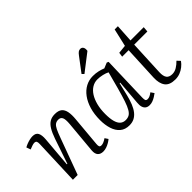

<svg xmlns="http://www.w3.org/2000/svg" viewBox="-81 -1216 1681 1681"><g transform="rotate(-45 759.5 -375.5)"><path d="M571 -32Q560 -22 541.5 -11Q523 0 502.5 7Q482 14 462 14Q428 14 410.5 -5.5Q393 -25 396 -65L423 -363Q428 -419 417.5 -441Q407 -463 379 -463Q356 -463 340.5 -451.5Q325 -440 311.5 -412.5Q298 -385 280 -335L157 0H98L114 -426Q115 -448 109.5 -458Q104 -468 87 -468Q77 -468 61.5 -463Q46 -458 24 -449L10 -488Q21 -495 39.5 -502.5Q58 -510 79 -515Q100 -520 117 -520Q157 -520 170.5 -494Q184 -468 180 -418L156 -134L162 -132L241 -364Q260 -419 281 -453.5Q302 -488 328.5 -503.5Q355 -519 392 -519Q436 -519 458.5 -500.5Q481 -482 488 -445.5Q495 -409 490 -357L465 -77Q463 -55 467.5 -45.5Q472 -36 489 -36Q502 -36 518 -43Q534 -50 551 -62Z M1036 -80Q1035 -55 1040 -45.5Q1045 -36 1061 -36Q1075 -36 1089.5 -43Q1104 -50 1119 -62L1140 -31Q1127 -21 1110 -10.5Q1093 0 1074.5 7Q1056 14 1036 14Q1013 14 998 3.5Q983 -7 976.5 -27.5Q970 -48 973 -79L992 -308L985 -309L956 -188Q944 -139 928.5 -101Q913 -63 892.5 -37.5Q872 -12 846 1Q820 14 786 14Q733 14 699.5 -14.5Q666 -43 650.5 -92Q635 -141 635 -201Q635 -274 652.5 -332.5Q670 -391 701 -433Q732 -475 773.5 -497Q815 -519 863 -519Q898 -519 928 -512Q958 -505 982 -495L1033 -516L1049 -509ZM795 -42Q820 -42 838.5 -52Q857 -62 873 -89Q889 -116 905 -163.5Q921 -211 942 -287L984 -444Q964 -455 932 -462.5Q900 -470 870 -470Q835 -470 804.5 -451.5Q774 -433 752 -398.5Q730 -364 717.5 -315.5Q705 -267 705 -207Q705 -150 715 -113.5Q725 -77 745 -59.5Q765 -42 795 -42ZM904 -731Q918 -750 929 -757.5Q940 -765 953 -765Q972 -765 981 -750Q990 -735 986 -708L824 -583L806 -601Z M1171 -499 1249 -507 1287 -672H1327L1317 -506H1481L1477 -457H1314L1299 -131Q1297 -83 1313.5 -60.5Q1330 -38 1368 -38Q1398 -38 1425 -54.5Q1452 -71 1476 -96L1503 -67Q1487 -44 1463.5 -25.5Q1440 -7 1412.5 3.5Q1385 14 1354 14Q1284 14 1255.5 -24.5Q1227 -63 1230 -133L1245 -457H1165Z"/></g></svg>

Font: Literata 18pt Light
Style: Italic
Weight: 300
Italic angle: -2°
Designer: Latin by Veronika Burian and Jose Scaglione. Greek by Irene Vlachou. Cyrillic by Vera Evstafieva
Foundry: TypeTogether
Version: Version 3.103;gftools[0.9.29]